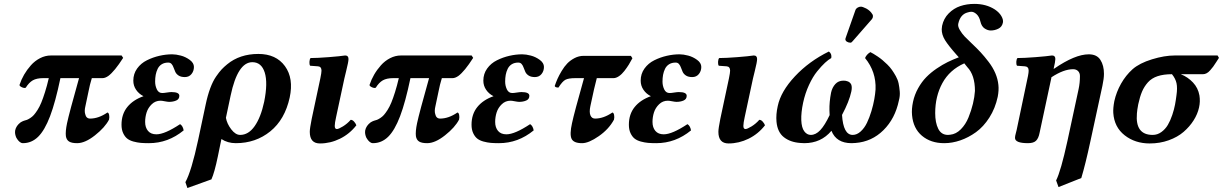

<svg xmlns="http://www.w3.org/2000/svg" viewBox="-20 -718 6216 976"><path d="M598.1 -436 606 -423.8Q562 -355 530.8 -332Q514.6 -320.8 501 -320.8H446.8Q444.8 -313 441.9 -303.5Q439 -293.9 437.3 -286.9Q435.5 -279.8 430.2 -254.4Q424.8 -229 414.1 -178.2Q408.2 -153.8 413.1 -138.2Q418 -115.2 438 -115.2Q481 -115.2 525.9 -146Q532.2 -145.5 534.7 -134Q537.1 -122.6 534.2 -109.9Q513.7 -70.3 463.1 -30.3Q412.6 9.8 372.1 9.8Q344.7 9.8 331.3 1.5Q317.9 -6.8 314.9 -25.9Q312 -49.8 320.8 -91.8Q331.5 -142.6 381.8 -320.8H287.1Q261.7 -198.7 234.4 -127Q207 -55.2 173.8 -22.7Q140.6 9.8 96.2 9.8Q89.4 9.8 84 5.9Q72.3 -1 62 -20Q58.6 -28.8 57.1 -37.1Q55.7 -45.9 57.1 -55.2Q62 -79.1 85 -96.2Q94.2 -101.6 101.1 -104Q110.8 -106.4 117.2 -108.9Q123.5 -111.3 133.8 -117.9Q144 -124.5 152.1 -133.5Q160.2 -142.6 170.7 -158.9Q181.2 -175.3 189.9 -196.5Q198.7 -217.8 208.7 -249.5Q218.8 -281.2 228 -320.8H199.2Q166.5 -320.8 146.7 -309.6Q127 -298.3 110.8 -272Q102.5 -269 90.8 -274.7Q79.1 -280.3 79.1 -286.1Q87.9 -313 102.5 -338.4Q117.2 -363.8 137.2 -386.2Q157.2 -408.7 183.8 -422.4Q210.4 -436 238.8 -436Z M717.8 -98.1Q717.8 -69.8 732.4 -52.5Q747.1 -35.2 774.9 -35.2Q817.4 -35.2 895.5 -86.9Q909.7 -78.1 913.6 -55.2Q834.5 9.8 736.8 9.8Q712.9 9.8 695.6 8.3Q678.2 6.8 658.4 1.5Q638.7 -3.9 626.5 -13.7Q614.3 -23.4 606 -41.3Q597.7 -59.1 597.7 -84Q597.7 -137.7 627.2 -174.1Q656.7 -210.4 709.5 -229Q686 -240.7 671.9 -261.5Q657.7 -282.2 657.7 -308.1Q657.7 -342.8 677 -369.6Q696.3 -396.5 726.8 -411.6Q757.3 -426.8 790.3 -434.3Q823.2 -441.9 855.5 -441.9Q874.5 -441.9 898.9 -435.5Q923.3 -429.2 944.6 -413.6Q965.8 -397.9 965.8 -377.9Q965.8 -356.9 953.4 -341.6Q940.9 -326.2 919.9 -326.2Q900.4 -326.2 888.4 -333.7Q876.5 -341.3 871.3 -352.3Q866.2 -363.3 862.5 -374Q858.9 -384.8 852.5 -392.3Q846.2 -399.9 835.4 -399.9Q815.9 -399.9 802.2 -391.4Q788.6 -382.8 781.5 -368.2Q774.4 -353.5 771.5 -337.6Q768.6 -321.8 768.6 -303.2Q768.6 -282.2 777.3 -263.7Q786.1 -245.1 804.7 -245.1Q813 -245.1 828.1 -247.6Q843.3 -250 851.6 -250Q891.6 -250 891.6 -231Q891.6 -213.9 875.7 -207Q859.9 -200.2 839.8 -200.2Q832.5 -200.2 817.9 -203.1Q803.2 -206.1 795.9 -206.1Q770 -206.1 751.5 -188.2Q732.9 -170.4 725.3 -146.7Q717.8 -123 717.8 -98.1Z M1322.8 -200.2Q1342.3 -296.9 1325.7 -349.4Q1309.1 -401.9 1262.7 -401.9Q1188 -401.9 1152.3 -231.9L1128.4 -119.1Q1133.8 -88.9 1155.5 -60.5Q1177.2 -32.2 1200.7 -32.2Q1243.2 -32.2 1274.4 -76.7Q1305.7 -121.1 1322.8 -200.2ZM1054.7 193.8 932.6 237.8 922.4 208Q953.1 152.8 987.3 -6.8L1025.4 -186Q1035.2 -232.9 1048.6 -269Q1062 -305.2 1078.4 -328.9Q1094.7 -352.5 1106.7 -365.2Q1118.7 -377.9 1134.8 -391.1Q1198.7 -443.8 1293.5 -443.8Q1383.3 -443.8 1428.5 -381.8Q1473.6 -319.8 1452.6 -222.2Q1428.2 -110.4 1354 -50.3Q1279.8 9.8 1178.7 9.8Q1137.2 9.8 1105.5 -11.2Q1103 1.5 1087.4 77.1Q1070.3 159.7 1054.7 193.8Z M1730.5 -318.8 1688.5 -123Q1681.6 -92.3 1681.6 -78.1Q1681.6 -62 1692.4 -62Q1701.2 -62 1723.1 -75.4Q1745.1 -88.9 1762.7 -108.9Q1772 -108.9 1780.3 -99.4Q1788.6 -89.8 1791.5 -81.1Q1757.3 -37.1 1708.3 -12.9Q1659.2 11.2 1606.4 11.2Q1554.7 11.2 1554.7 -47.9Q1554.7 -64.9 1564.5 -113.8L1608.4 -319.8Q1614.3 -348.6 1614.3 -358.9Q1614.3 -379.4 1596.7 -380.9L1556.6 -383.8Q1552.2 -390.1 1553 -403.6Q1553.7 -417 1558.6 -422.9Q1592.3 -422.9 1650.9 -427.5Q1709.5 -432.1 1734.4 -436Q1751.5 -436 1751.5 -418Q1751.5 -410.2 1748.5 -395.5Q1745.6 -380.9 1739.5 -356.2Q1733.4 -331.5 1730.5 -318.8Z M2377.4 -436 2385.3 -423.8Q2341.3 -355 2310.1 -332Q2293.9 -320.8 2280.3 -320.8H2226.1Q2224.1 -313 2221.2 -303.5Q2218.3 -293.9 2216.6 -286.9Q2214.8 -279.8 2209.5 -254.4Q2204.1 -229 2193.4 -178.2Q2187.5 -153.8 2192.4 -138.2Q2197.3 -115.2 2217.3 -115.2Q2260.3 -115.2 2305.2 -146Q2311.5 -145.5 2314 -134Q2316.4 -122.6 2313.5 -109.9Q2293 -70.3 2242.4 -30.3Q2191.9 9.8 2151.4 9.8Q2124 9.8 2110.6 1.5Q2097.2 -6.8 2094.2 -25.9Q2091.3 -49.8 2100.1 -91.8Q2110.8 -142.6 2161.1 -320.8H2066.4Q2041 -198.7 2013.7 -127Q1986.3 -55.2 1953.1 -22.7Q1919.9 9.8 1875.5 9.8Q1868.7 9.8 1863.3 5.9Q1851.6 -1 1841.3 -20Q1837.9 -28.8 1836.4 -37.1Q1835 -45.9 1836.4 -55.2Q1841.3 -79.1 1864.3 -96.2Q1873.5 -101.6 1880.4 -104Q1890.1 -106.4 1896.5 -108.9Q1902.8 -111.3 1913.1 -117.9Q1923.3 -124.5 1931.4 -133.5Q1939.5 -142.6 1950 -158.9Q1960.4 -175.3 1969.2 -196.5Q1978 -217.8 1988 -249.5Q1998 -281.2 2007.3 -320.8H1978.5Q1945.8 -320.8 1926 -309.6Q1906.2 -298.3 1890.1 -272Q1881.8 -269 1870.1 -274.7Q1858.4 -280.3 1858.4 -286.1Q1867.2 -313 1881.8 -338.4Q1896.5 -363.8 1916.5 -386.2Q1936.5 -408.7 1963.1 -422.4Q1989.7 -436 2018.1 -436Z M2497.1 -98.1Q2497.1 -69.8 2511.7 -52.5Q2526.4 -35.2 2554.2 -35.2Q2596.7 -35.2 2674.8 -86.9Q2689 -78.1 2692.9 -55.2Q2613.8 9.8 2516.1 9.8Q2492.2 9.8 2474.9 8.3Q2457.5 6.8 2437.7 1.5Q2418 -3.9 2405.8 -13.7Q2393.6 -23.4 2385.3 -41.3Q2377 -59.1 2377 -84Q2377 -137.7 2406.5 -174.1Q2436 -210.4 2488.8 -229Q2465.3 -240.7 2451.2 -261.5Q2437 -282.2 2437 -308.1Q2437 -342.8 2456.3 -369.6Q2475.6 -396.5 2506.1 -411.6Q2536.6 -426.8 2569.6 -434.3Q2602.5 -441.9 2634.8 -441.9Q2653.8 -441.9 2678.2 -435.5Q2702.6 -429.2 2723.9 -413.6Q2745.1 -397.9 2745.1 -377.9Q2745.1 -356.9 2732.7 -341.6Q2720.2 -326.2 2699.2 -326.2Q2679.7 -326.2 2667.7 -333.7Q2655.8 -341.3 2650.6 -352.3Q2645.5 -363.3 2641.8 -374Q2638.2 -384.8 2631.8 -392.3Q2625.5 -399.9 2614.7 -399.9Q2595.2 -399.9 2581.5 -391.4Q2567.9 -382.8 2560.8 -368.2Q2553.7 -353.5 2550.8 -337.6Q2547.9 -321.8 2547.9 -303.2Q2547.9 -282.2 2556.6 -263.7Q2565.4 -245.1 2584 -245.1Q2592.3 -245.1 2607.4 -247.6Q2622.6 -250 2630.9 -250Q2670.9 -250 2670.9 -231Q2670.9 -213.9 2655 -207Q2639.2 -200.2 2619.1 -200.2Q2611.8 -200.2 2597.2 -203.1Q2582.5 -206.1 2575.2 -206.1Q2549.3 -206.1 2530.8 -188.2Q2512.2 -170.4 2504.6 -146.7Q2497.1 -123 2497.1 -98.1Z M2948.7 -320.8H2904.8Q2870.1 -320.8 2854.5 -312.7Q2838.9 -304.7 2818.8 -272.9Q2802.2 -272.9 2799.8 -280.8Q2806.2 -299.8 2814 -317.4Q2821.8 -335 2835.2 -357.4Q2848.6 -379.9 2864 -395.8Q2879.4 -411.6 2901.1 -422.9Q2922.9 -434.1 2946.8 -434.1H3187L3194.8 -421.9Q3186.5 -405.8 3176.5 -389.6Q3166.5 -373.5 3153.8 -357.2Q3141.1 -340.8 3126.5 -330.8Q3111.8 -320.8 3098.6 -320.8H3013.7Q3002 -278.3 2981 -178.2Q2974.6 -147.9 2981.4 -131.6Q2988.3 -115.2 3004.9 -115.2Q3047.9 -115.2 3092.8 -146Q3099.1 -145.5 3101.6 -134Q3104 -122.6 3101.1 -109.9Q3075.2 -61.5 3023.9 -25.9Q2972.7 9.8 2939 9.8Q2896 9.8 2885.5 -12.5Q2875 -34.7 2887.7 -91.8Q2898.4 -142.6 2948.7 -320.8Z M3296.9 -98.1Q3296.9 -69.8 3311.5 -52.5Q3326.2 -35.2 3354 -35.2Q3396.5 -35.2 3474.6 -86.9Q3488.8 -78.1 3492.7 -55.2Q3413.6 9.8 3315.9 9.8Q3292 9.8 3274.7 8.3Q3257.3 6.8 3237.5 1.5Q3217.8 -3.9 3205.6 -13.7Q3193.4 -23.4 3185.1 -41.3Q3176.8 -59.1 3176.8 -84Q3176.8 -137.7 3206.3 -174.1Q3235.8 -210.4 3288.6 -229Q3265.1 -240.7 3251 -261.5Q3236.8 -282.2 3236.8 -308.1Q3236.8 -342.8 3256.1 -369.6Q3275.4 -396.5 3305.9 -411.6Q3336.4 -426.8 3369.4 -434.3Q3402.3 -441.9 3434.6 -441.9Q3453.6 -441.9 3478 -435.5Q3502.4 -429.2 3523.7 -413.6Q3544.9 -397.9 3544.9 -377.9Q3544.9 -356.9 3532.5 -341.6Q3520 -326.2 3499 -326.2Q3479.5 -326.2 3467.5 -333.7Q3455.6 -341.3 3450.4 -352.3Q3445.3 -363.3 3441.7 -374Q3438 -384.8 3431.6 -392.3Q3425.3 -399.9 3414.6 -399.9Q3395 -399.9 3381.3 -391.4Q3367.7 -382.8 3360.6 -368.2Q3353.5 -353.5 3350.6 -337.6Q3347.7 -321.8 3347.7 -303.2Q3347.7 -282.2 3356.4 -263.7Q3365.2 -245.1 3383.8 -245.1Q3392.1 -245.1 3407.2 -247.6Q3422.4 -250 3430.7 -250Q3470.7 -250 3470.7 -231Q3470.7 -213.9 3454.8 -207Q3439 -200.2 3418.9 -200.2Q3411.6 -200.2 3397 -203.1Q3382.3 -206.1 3375 -206.1Q3349.1 -206.1 3330.6 -188.2Q3312 -170.4 3304.4 -146.7Q3296.9 -123 3296.9 -98.1Z M3807.6 -318.8 3765.6 -123Q3758.8 -92.3 3758.8 -78.1Q3758.8 -62 3769.5 -62Q3778.3 -62 3800.3 -75.4Q3822.3 -88.9 3839.8 -108.9Q3849.1 -108.9 3857.4 -99.4Q3865.7 -89.8 3868.7 -81.1Q3834.5 -37.1 3785.4 -12.9Q3736.3 11.2 3683.6 11.2Q3631.8 11.2 3631.8 -47.9Q3631.8 -64.9 3641.6 -113.8L3685.5 -319.8Q3691.4 -348.6 3691.4 -358.9Q3691.4 -379.4 3673.8 -380.9L3633.8 -383.8Q3629.4 -390.1 3630.1 -403.6Q3630.9 -417 3635.7 -422.9Q3669.4 -422.9 3728 -427.5Q3786.6 -432.1 3811.5 -436Q3828.6 -436 3828.6 -418Q3828.6 -410.2 3825.7 -395.5Q3822.8 -380.9 3816.7 -356.2Q3810.5 -331.5 3807.6 -318.8Z M4549.3 -207Q4530.3 -115.2 4470.9 -56.4Q4411.6 2.4 4328.6 8.8Q4321.8 9.8 4308.6 9.8Q4231.4 9.8 4206.5 -53.2Q4153.8 9.8 4068.4 9.8Q4055.2 9.8 4049.3 8.8Q3998 5.4 3965.1 -20.3Q3932.1 -45.9 3927.2 -99.1Q3923.8 -135.7 3933.6 -179.2Q3949.2 -253.4 4021 -330.1Q4092.8 -406.7 4193.4 -456.1Q4209.5 -444.8 4205.6 -422.9Q4191.9 -415.5 4173.8 -398.9Q4155.8 -382.3 4133.8 -355.2Q4111.8 -328.1 4092.3 -285.9Q4072.8 -243.7 4062.5 -195.8Q4051.8 -145.5 4053.2 -106.9Q4054.7 -68.8 4068.4 -50.5Q4082 -32.2 4101.6 -32.2Q4127 -32.2 4149.9 -56.6Q4172.9 -81.1 4197.3 -132.8Q4196.3 -140.6 4196.3 -157.2Q4195.3 -198.7 4204.6 -247.1Q4210.4 -273.4 4226.3 -290.8Q4242.2 -308.1 4267.6 -308.1Q4279.3 -308.1 4286.6 -305.2Q4301.3 -301.3 4307.6 -287.1Q4312 -273.4 4307.6 -252.9Q4296.9 -202.6 4260.3 -133.8Q4266.6 -32.2 4314.5 -32.2Q4335.9 -32.2 4355.2 -49.8Q4374.5 -67.4 4387.2 -94Q4399.9 -120.6 4409.7 -153.1Q4419.4 -185.5 4424.3 -213.4Q4429.2 -241.2 4430.7 -263.2Q4434.6 -353 4377.4 -422.9Q4384.3 -440.9 4404.3 -453.1Q4412.1 -449.2 4420.4 -444.3Q4428.7 -439.5 4441.4 -430.9Q4454.1 -422.4 4465.6 -412.8Q4477.1 -403.3 4490.5 -390.1Q4503.9 -377 4513.9 -362.8Q4523.9 -348.6 4533.9 -330.8Q4543.9 -313 4547.9 -294.2Q4551.8 -275.4 4553.7 -252.9Q4555.7 -230.5 4549.3 -207ZM4356.4 -684.1Q4364.7 -684.1 4383.3 -674.8Q4403.8 -663.6 4413.6 -647Q4417.5 -643.1 4417.5 -636.2Q4417.5 -627 4412.6 -621.1L4314.5 -508.8Q4308.6 -501 4303.2 -501Q4293.5 -501 4285.4 -505.9Q4277.3 -510.7 4277.3 -519Q4277.3 -520 4277.8 -521.7Q4278.3 -523.4 4278.3 -523.9Q4278.8 -525.4 4279.8 -528.1Q4280.8 -530.8 4281.2 -532.2L4328.6 -667Q4331.5 -674.8 4339.6 -679.4Q4347.7 -684.1 4356.4 -684.1Z M4897 -377 4881.8 -396Q4807.1 -362.8 4770.5 -295.7Q4733.9 -228.5 4733.9 -143.1Q4733.9 -94.2 4749.5 -63.2Q4765.1 -32.2 4798.8 -32.2Q4806.2 -32.2 4810.1 -33.2Q4839.8 -36.1 4864.3 -60.8Q4888.7 -85.4 4903.1 -120.8Q4917.5 -156.2 4925.8 -190.9Q4934.1 -225.6 4936 -255.9Q4936 -336.4 4897 -377ZM4854 -426.8 4843.8 -438Q4801.3 -485.8 4783.9 -513.9Q4766.6 -542 4767.1 -569.8Q4767.1 -575.2 4769 -586.9Q4776.9 -624 4802.5 -649.9Q4828.1 -675.8 4861.3 -687Q4894.5 -698.2 4933.1 -698.2Q4993.2 -698.2 5037.1 -669.9Q5059.6 -654.8 5070.3 -636.2Q5081.1 -617.7 5078.1 -603Q5073.7 -581.5 5055.2 -572.3Q5036.6 -563 5016.1 -563Q5001 -563 4985.4 -573.2Q4969.7 -583.5 4963.9 -607.9Q4958 -633.3 4944.3 -645.8Q4930.7 -658.2 4918 -658.2Q4909.2 -658.2 4898.9 -654.8Q4861.3 -645 4851.1 -597.2Q4848.1 -584 4859.1 -565.4Q4870.1 -546.9 4883.3 -533Q4896.5 -519 4918.9 -498Q4946.3 -472.2 4965.1 -451.9Q4983.9 -431.6 5005.4 -403.6Q5026.9 -375.5 5039.6 -345.9Q5052.2 -316.4 5055.2 -286.1Q5058.1 -259.3 5051.8 -226.1Q5039.1 -167 5009.3 -120.4Q4979.5 -73.7 4941.2 -46.1Q4902.8 -18.6 4861.6 -4.4Q4820.3 9.8 4779.8 9.8Q4711.4 9.8 4666.7 -27.8Q4622.1 -65.4 4616.2 -132.8Q4613.3 -163.6 4621.1 -200.2Q4628.9 -236.8 4647.2 -269.5Q4665.5 -302.2 4688.5 -325.7Q4711.4 -349.1 4741.2 -369.4Q4771 -389.6 4797.6 -402.6Q4824.2 -415.5 4854 -426.8Z M5321.8 -310.1 5264.6 -43Q5259.3 -15.1 5246.6 -2.7Q5233.9 9.8 5205.6 9.8Q5139.6 9.8 5139.6 -17.1Q5139.6 -25.9 5143.6 -40Q5147.5 -54.2 5147.9 -57.1L5205.6 -332Q5209 -349.1 5209 -358.9Q5209 -379.4 5189.9 -380.9L5149.9 -383.8Q5145.5 -390.1 5146.2 -403.6Q5147 -417 5151.9 -422.9Q5185.5 -422.9 5244.1 -427.5Q5302.7 -432.1 5327.6 -436Q5344.7 -436 5344.7 -418Q5344.7 -405.8 5335.9 -368.2L5338.9 -369.1Q5444.8 -441.9 5514.6 -441.9Q5555.7 -441.9 5573.7 -413.6Q5591.8 -385.3 5591.8 -342.8Q5591.8 -318.8 5584 -282.2L5522.9 0Q5497.6 117.7 5476.6 187L5360.8 232.9L5348.6 199.2Q5372.6 151.9 5405.8 0L5462.9 -265.1Q5469.7 -296.4 5469.7 -331.1Q5469.7 -347.2 5460.2 -356.7Q5450.7 -366.2 5434.6 -366.2Q5387.2 -366.2 5324.7 -325.2Q5324.7 -324.2 5324.2 -322Q5323.7 -319.8 5323.7 -318.8Z M5839.4 -32.2Q5863.8 -32.2 5883.8 -46.9Q5903.8 -61.5 5916.5 -83Q5929.2 -104.5 5939 -133.5Q5948.7 -162.6 5953.1 -186.3Q5957.5 -210 5960.4 -233.9Q5965.8 -271 5960.7 -294.7Q5955.6 -318.4 5937.5 -340.8Q5895 -340.8 5864.7 -330.8Q5834.5 -320.8 5815.4 -299.6Q5796.4 -278.3 5785.4 -252.4Q5774.4 -226.6 5766.1 -188Q5760.3 -157.7 5759.3 -141.1Q5750 -32.2 5839.4 -32.2ZM6095.2 -340.8H5982.4Q6018.6 -326.2 6044.4 -298.6Q6070.3 -271 6077.1 -232.9Q6082 -202.1 6075.2 -171.9Q6067.9 -138.2 6047.6 -106.2Q6027.3 -74.2 5996.6 -47.6Q5965.8 -21 5920.9 -4.9Q5876 11.2 5824.2 11.2Q5750 11.2 5697 -30.3Q5644 -71.8 5639.2 -144Q5637.7 -168.5 5644.5 -204.1Q5654.8 -250.5 5678.7 -292.7Q5702.6 -335 5737.3 -366.2Q5772.5 -397 5835.9 -416.5Q5899.4 -436 5952.1 -436H6169.4L6176.3 -423.8Q6173.3 -419.4 6162.8 -402.8Q6152.3 -386.2 6147 -379.2Q6141.6 -372.1 6132.1 -361.1Q6122.6 -350.1 6113.5 -345.5Q6104.5 -340.8 6095.2 -340.8Z"/></svg>

Font: Common Serif
Style: Bold Italic
Weight: 700
Italic angle: -12°
Designer: Philipp H. Poll, Khaled Hosny
Foundry: Stefan Peev, Context Ltd.
Version: Version 1.026